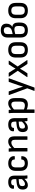

<svg xmlns="http://www.w3.org/2000/svg" viewBox="2020 -2754 919 5000"><g transform="rotate(-90 2480.0 -254.5)"><path d="M340 0Q331 0 329 -12Q327 -24 324 -49.5Q321 -75 320 -97L315 -128V-338Q315 -386 297 -405Q279 -424 234 -424Q152 -424 152 -360Q153 -350 144 -350H75Q65 -350 64 -366Q60 -428 106 -463.5Q152 -499 237 -500Q323 -500 364.5 -461Q406 -422 406 -338V-121Q406 -87 407.5 -59.5Q409 -32 412 -11Q414 0 403 0ZM158 11Q103 11 73 -24Q43 -59 43 -125Q43 -175 62 -207.5Q81 -240 123.5 -258.5Q166 -277 235 -283L328 -292V-229L241 -222Q180 -216 156.5 -196Q133 -176 133 -133Q133 -99 146 -81.5Q159 -64 187 -64Q218 -64 251 -85.5Q284 -107 332 -161L335 -92Q287 -38 246 -13.5Q205 11 158 11Z M728 11Q631 11 580.5 -38Q530 -87 530 -180V-308Q530 -401 581 -450.5Q632 -500 728 -500Q787 -500 829 -481Q871 -462 893 -427.5Q915 -393 914 -348Q913 -329 903 -329H835Q825 -329 825 -342Q826 -379 800 -399.5Q774 -420 729 -420Q674 -420 647 -391.5Q620 -363 620 -301V-188Q620 -127 647 -98Q674 -69 729 -69Q775 -69 800 -90Q825 -111 824 -147Q824 -160 834 -160H903Q912 -160 913 -151Q913 -75 866 -32Q819 11 728 11Z M1348 0Q1338 0 1338 -10V-331Q1338 -377 1320 -398Q1302 -419 1264 -419Q1229 -419 1193.5 -397.5Q1158 -376 1112 -330L1108 -401Q1139 -433 1168 -455Q1197 -477 1227.5 -488.5Q1258 -500 1292 -500Q1360 -500 1394.5 -460Q1429 -420 1429 -340V-10Q1429 0 1419 0ZM1045 0Q1035 0 1035 -10V-366Q1035 -395 1033 -426Q1031 -457 1029 -477Q1027 -488 1039 -488H1104Q1112 -488 1115 -479Q1118 -464 1120.5 -436Q1123 -408 1124 -388L1126 -361V-10Q1126 0 1117 0Z M1837 0Q1828 0 1826 -12Q1824 -24 1821 -49.5Q1818 -75 1817 -97L1812 -128V-338Q1812 -386 1794 -405Q1776 -424 1731 -424Q1649 -424 1649 -360Q1650 -350 1641 -350H1572Q1562 -350 1561 -366Q1557 -428 1603 -463.5Q1649 -499 1734 -500Q1820 -500 1861.5 -461Q1903 -422 1903 -338V-121Q1903 -87 1904.5 -59.5Q1906 -32 1909 -11Q1911 0 1900 0ZM1655 11Q1600 11 1570 -24Q1540 -59 1540 -125Q1540 -175 1559 -207.5Q1578 -240 1620.5 -258.5Q1663 -277 1732 -283L1825 -292V-229L1738 -222Q1677 -216 1653.5 -196Q1630 -176 1630 -133Q1630 -99 1643 -81.5Q1656 -64 1684 -64Q1715 -64 1748 -85.5Q1781 -107 1829 -161L1832 -92Q1784 -38 1743 -13.5Q1702 11 1655 11Z M2258 11Q2223 11 2184 1Q2145 -9 2117 -25L2115 -100Q2143 -84 2174.5 -75.5Q2206 -67 2234 -67Q2284 -67 2309 -97.5Q2334 -128 2334 -188V-318Q2334 -370 2315.5 -394.5Q2297 -419 2260 -419Q2227 -419 2193 -399.5Q2159 -380 2114 -336L2109 -409Q2140 -439 2168 -459Q2196 -479 2225.5 -489.5Q2255 -500 2288 -500Q2356 -500 2390.5 -457.5Q2425 -415 2425 -328V-181Q2425 -87 2382 -38Q2339 11 2258 11ZM2048 185Q2038 185 2038 175V-373Q2038 -398 2036.5 -426Q2035 -454 2032 -477Q2031 -488 2042 -488H2107Q2116 -488 2118 -479Q2120 -466 2123 -443.5Q2126 -421 2125 -408L2129 -365V175Q2129 185 2120 185Z M2621 185Q2616 185 2614 181.5Q2612 178 2614 173L2680 -4L2505 -477Q2501 -488 2512 -488H2590Q2599 -488 2601 -481L2681 -249Q2691 -218 2701.5 -183.5Q2712 -149 2722 -116H2724Q2733 -149 2744 -183Q2755 -217 2765 -249L2845 -481Q2846 -488 2856 -488H2931Q2944 -488 2939 -477L2702 177Q2699 185 2692 185Z M2979 0Q2974 0 2971.5 -3.5Q2969 -7 2973 -12L3136 -252L2984 -477Q2981 -482 2983 -485Q2985 -488 2991 -488H3075Q3083 -488 3086 -483L3149 -385Q3160 -368 3171 -349Q3182 -330 3193 -310H3194Q3204 -330 3216 -350Q3228 -370 3240 -389L3301 -483Q3303 -487 3306 -487.5Q3309 -488 3312 -488H3393Q3399 -488 3401 -485Q3403 -482 3399 -477L3248 -254L3413 -12Q3416 -7 3414 -3.5Q3412 0 3407 0H3322Q3315 0 3311 -6L3247 -102Q3234 -125 3219.5 -147.5Q3205 -170 3192 -194H3191Q3178 -171 3164 -148Q3150 -125 3137 -102L3074 -6Q3071 0 3062 0Z M3680 11Q3584 11 3532.5 -37.5Q3481 -86 3481 -182V-307Q3481 -403 3532 -451.5Q3583 -500 3680 -500Q3777 -500 3828.5 -451.5Q3880 -403 3880 -307V-182Q3880 -86 3829 -37.5Q3778 11 3680 11ZM3680 -69Q3736 -69 3762.5 -98.5Q3789 -128 3789 -189V-300Q3789 -361 3762.5 -390.5Q3736 -420 3680 -420Q3624 -420 3597.5 -390.5Q3571 -361 3571 -300V-189Q3571 -128 3597.5 -98.5Q3624 -69 3680 -69Z M4192 11Q4097 11 4049.5 -36.5Q4002 -84 4002 -179V-516Q4002 -603 4049.5 -648.5Q4097 -694 4192 -694Q4277 -694 4320 -657Q4363 -620 4363 -548Q4363 -492 4341 -452.5Q4319 -413 4280 -395V-394Q4339 -386 4365.5 -348Q4392 -310 4392 -247V-187Q4392 -90 4340 -39.5Q4288 11 4192 11ZM4194 -69Q4249 -69 4275.5 -98.5Q4302 -128 4302 -188V-251Q4302 -297 4281 -318.5Q4260 -340 4216 -340Q4200 -340 4180 -337Q4160 -334 4138 -329Q4116 -324 4092 -317V-185Q4092 -124 4116 -96.5Q4140 -69 4194 -69ZM4092 -385 4167 -402Q4216 -413 4244.5 -442.5Q4273 -472 4273 -527Q4273 -574 4252 -595Q4231 -616 4187 -616Q4141 -616 4116.5 -592.5Q4092 -569 4092 -521Z M4704 11Q4608 11 4556.5 -37.5Q4505 -86 4505 -182V-307Q4505 -403 4556 -451.5Q4607 -500 4704 -500Q4801 -500 4852.5 -451.5Q4904 -403 4904 -307V-182Q4904 -86 4853 -37.5Q4802 11 4704 11ZM4704 -69Q4760 -69 4786.5 -98.5Q4813 -128 4813 -189V-300Q4813 -361 4786.5 -390.5Q4760 -420 4704 -420Q4648 -420 4621.5 -390.5Q4595 -361 4595 -300V-189Q4595 -128 4621.5 -98.5Q4648 -69 4704 -69Z"/></g></svg>

Font: Sofia Sans Semi Condensed Medium
Style: Regular
Weight: 500
Designer: Botio Nikoltchev, Ani Petrova
Foundry: lettersoup
Version: Version 4.100